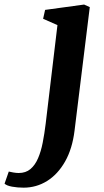

<svg xmlns="http://www.w3.org/2000/svg" viewBox="-140 -588 470 864"><path d="M195.5 -0.5Q185.5 81.5 152.8 139Q120 196.5 71.8 226.5Q23.5 256.5 -34 256.5Q-61.5 256.5 -85.8 252Q-110 247.5 -119.5 238.5L-100.5 184Q-93.5 186 -80 188.2Q-66.5 190.5 -56 190.5Q-24 190.5 -3 172.8Q18 155 31.2 124.2Q44.5 93.5 52.2 53.8Q60 14 65.5 -31L118.5 -475L54 -503.5L63 -543.5L238.5 -567.5L264 -556Z"/></svg>

Font: Merriweather
Style: Bold Italic
Weight: 700
Italic angle: -7.8°
Version: Version 2.101